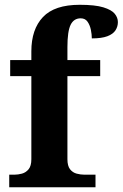

<svg xmlns="http://www.w3.org/2000/svg" viewBox="-20 -789 517 809"><path d="M18.9 0V-53H41.2Q56 -53 72.5 -57.4Q89 -61.9 100.6 -75.9Q112.1 -90 112.1 -118.1V-468.1H22.9V-536H112.1V-572.7Q112.1 -665.7 161.1 -717.3Q210 -768.8 315.8 -768.8Q380.6 -768.8 415.4 -758.1Q450.3 -747.4 463.5 -731Q476.7 -714.6 476.7 -695.9Q476.7 -676.8 466.5 -661.1Q456.3 -645.4 432.3 -636.3Q408.3 -627.2 366.9 -627.2Q366.9 -643.7 362.9 -663.4Q358.9 -683 349 -697.4Q339 -711.8 320 -711.8Q290.9 -711.8 277.5 -684.3Q264.1 -656.8 264.1 -590.9V-536H402.2V-468.1H264.1V-118.1Q264.1 -90 275.1 -75.9Q286.1 -61.9 302.8 -57.4Q319.5 -53 335.1 -53H382.4V0Z"/></svg>

Font: Noto Serif Hebrew
Style: Regular
Weight: 400
Designer: Monotype Design Team
Foundry: Monotype Imaging Inc.
Version: Version 2.003